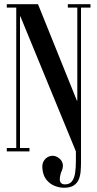

<svg xmlns="http://www.w3.org/2000/svg" viewBox="-20 -719 462 912"><path d="M364.8 50.2Q364.8 70.8 363.2 92.4Q361.8 114 354.6 132.1Q347.5 150.2 330.9 161.5Q314.2 172.8 283.8 172.8Q260.8 172.8 238.2 163.4Q215.8 154 200.1 134.2Q184.5 114.5 181.5 83Q178.5 58 190.5 41.6Q202.5 25.2 222.2 21.6Q242 18 259.8 32.2Q273.8 42 277.9 59.2Q282 76.5 269.2 102.5Q260.2 135.2 266.6 146Q273 156.8 288.2 156.8Q310.8 156.8 321.9 142.1Q333 127.5 336.8 102.4Q340.5 77.2 340.5 45.8V-9.5H364.8ZM340.5 0 76.8 -641.2H75V0H57.2V-699H160.5L345.2 -241H347.2V-699H364.8V0ZM302.2 -699H409.8V-683H302.2ZM12.2 -16H120V0H12.2ZM12.2 -699H57.2V-683H12.2Z"/></svg>

Font: Emberly Black
Style: Regular
Weight: 900
Designer: Rajesh Rajput
Foundry: Rajesh Rajput
Version: Version 1.000